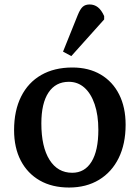

<svg xmlns="http://www.w3.org/2000/svg" viewBox="-20 -825 626 859"><path d="M289 14Q213 14 158 -17.5Q103 -49 73 -106.5Q43 -164 43 -243Q43 -330 74.5 -393Q106 -456 164.5 -489.5Q223 -523 304 -523Q377 -523 430.5 -491.5Q484 -460 513 -402.5Q542 -345 542 -267Q542 -181 511 -118Q480 -55 423 -20.5Q366 14 289 14ZM303 -52Q359 -52 389.5 -101.5Q420 -151 420 -244Q420 -310 403.5 -358.5Q387 -407 357.5 -433Q328 -459 288 -459Q229 -459 197 -411Q165 -363 165 -273Q165 -168 201.5 -110Q238 -52 303 -52ZM299 -574 262 -594 328 -758Q339 -785 350.5 -795Q362 -805 381 -805Q402 -805 418 -792.5Q434 -780 446 -753V-738Z"/></svg>

Font: Literata 18pt Medium
Style: Regular
Weight: 500
Designer: Latin by Veronika Burian and Jose Scaglione. Greek by Irene Vlachou. Cyrillic by Vera Evstafieva.
Foundry: TypeTogether
Version: Version 3.103;gftools[0.9.29]